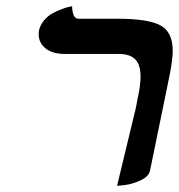

<svg xmlns="http://www.w3.org/2000/svg" viewBox="-20 -582 573 615"><path d="M355 13.2 415 -235.8Q418.5 -252 419.9 -262.2Q430.2 -306.6 430.2 -335.9Q430.2 -375 413.1 -392.1Q396 -409.2 359.9 -409.2H188Q148.4 -409.2 126.2 -426.8Q104 -444.3 104 -472.2Q104 -480 105 -484.9Q108.9 -502.4 121.1 -516.8Q133.3 -531.2 148.2 -539.3Q163.1 -547.4 177.5 -552.7Q191.9 -558.1 201.2 -560.1L210.9 -562Q212.4 -522 231 -522H356Q454.6 -522 493.9 -500.7Q533.2 -479.5 533.2 -419.9Q533.2 -391.6 523.9 -344.2L460.9 -37.1Q457.5 -17.1 430.9 -4.6Q404.3 7.8 379.9 10.7Z"/></svg>

Font: Linux Libertine G
Style: Semibold Italic
Weight: 600
Italic angle: -11.5°
Designer: Philipp H. Poll
Foundry: Philipp H. Poll
Version: Version 5.1.1